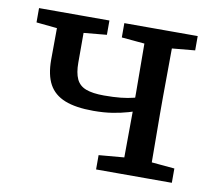

<svg xmlns="http://www.w3.org/2000/svg" viewBox="-61 -563 718 634"><g transform="rotate(10 297.5 -246.0)"><path d="M256 -189Q197 -189 160.5 -203.5Q124 -218 107 -249Q90 -280 90 -331Q90 -371 90.5 -411Q91 -451 91 -492H181Q180 -467 180 -442.5Q180 -418 180 -392Q180 -366 180 -337Q180 -303 189.5 -282.5Q199 -262 221.5 -253.5Q244 -245 282 -245Q314 -245 338 -247.5Q362 -250 381.5 -255Q401 -260 417 -266V-220Q396 -212 372 -205Q348 -198 319.5 -193.5Q291 -189 256 -189ZM383 0Q384 -31 384 -68Q384 -105 384.5 -144.5Q385 -184 385 -218V-274Q385 -309 384.5 -348Q384 -387 384 -424.5Q384 -462 383 -492H477Q476 -462 476 -424.5Q476 -387 475.5 -348Q475 -309 475 -274V-218Q475 -184 475.5 -144.5Q476 -105 476 -68Q476 -31 477 0ZM21 -444V-492H257V-444L149 -434H122ZM299 0V-48L415 -58H442L553 -48V0ZM307 -444V-492H553V-444L445 -434H418Z"/></g></svg>

Font: Source Serif 4
Style: Regular
Weight: 400
Designer: Frank Grießhammer
Foundry: Adobe Systems Incorporated
Version: Version 4.004;hotconv 1.0.116;makeotfexe 2.5.65601